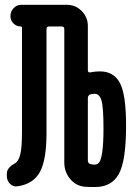

<svg xmlns="http://www.w3.org/2000/svg" viewBox="-20 -750 540 780"><path d="M336.9 -351.6V-97.7Q336.9 -85.9 348.6 -83Q358.4 -81.1 362.3 -81.1Q376 -81.1 383.3 -90.8Q390.6 -100.6 395.5 -133.3Q400.4 -166 400.4 -228.5Q400.4 -315.4 392.1 -342.3Q383.8 -369.1 364.3 -369.1Q359.4 -369.1 348.6 -367.2Q336.9 -363.3 336.9 -351.6ZM51.8 6.8Q34.2 9.8 21 -2.9Q7.8 -15.6 7.8 -35.2V-44.9Q7.8 -68.4 40 -85.9Q55.7 -94.7 62.5 -123Q69.3 -151.4 69.3 -213.9V-637.7Q69.3 -642.6 63.5 -642.6Q46.9 -642.6 34.7 -654.8Q22.5 -667 22.5 -683.6V-685.5Q22.5 -703.1 35.2 -716.8Q47.9 -730.5 66.4 -730.5H252Q287.1 -730.5 312 -705.1Q336.9 -679.7 336.9 -644.5V-464.8Q336.9 -454.1 347.7 -456.1Q366.2 -460 385.7 -460Q442.4 -460 467.3 -412.6Q492.2 -365.2 492.2 -240.2Q492.2 -96.7 462.9 -43.5Q433.6 9.8 366.2 9.8Q338.9 9.8 326.2 8.8Q289.1 5.9 265.1 -22.9Q241.2 -51.8 241.2 -89.8V-631.8Q241.2 -642.6 230.5 -642.6H179.7Q168.9 -642.6 168.9 -631.8V-209Q168.9 -101.6 142.6 -52.2Q116.2 -2.9 51.8 6.8Z"/></svg>

Font: Rounded-X Mgen+ 1mn medium
Style: Regular
Weight: 500
Designer: [Source Han Sans]
Ryoko NISHIZUKA  (kana & ideographs); Paul D. Hunt (Latin, Greek & Cyrillic); Wenlong ZHANG  (bopomofo
Version: Version 1.059.20150602